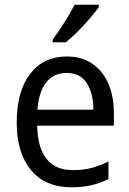

<svg xmlns="http://www.w3.org/2000/svg" viewBox="-20 -786 550 816"><path d="M264 -546Q327 -546 372 -515.5Q417 -485 440.5 -430.5Q464 -376 464 -306V-252H138Q142 -63 290 -63Q333 -63 368 -72Q403 -81 441 -100V-25Q404 -7 367.5 1.5Q331 10 284 10Q173 10 112 -63Q51 -136 51 -264Q51 -398 108 -472Q165 -546 264 -546ZM263 -476Q208 -476 176.5 -436Q145 -396 139 -320H377Q377 -387 349.5 -431.5Q322 -476 263 -476ZM400 -756Q387 -737 362.5 -708.5Q338 -680 310 -652Q282 -624 260 -606H204V-618Q228 -650 254 -691Q280 -732 297 -766H400Z"/></svg>

Font: Noto Sans Gurmukhi UI SemiCondensed
Style: Regular
Weight: 400
Width: 4
Designer: Jelle Bosma - Monotype Design Team
Foundry: Monotype Imaging Inc.
Version: Version 2.004; ttfautohint (v1.8.4.7-5d5b)